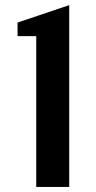

<svg xmlns="http://www.w3.org/2000/svg" viewBox="-20 -733 377 753"><path d="M122.1 0V-591.3H48.8V-644.5L251.5 -712.9V0Z"/></svg>

Font: SansationBold
Style: Bold
Weight: 700
Designer: Bernd Montag
Version: Version 1.301